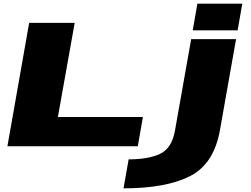

<svg xmlns="http://www.w3.org/2000/svg" viewBox="-20 -800 1370 1050"><path d="M20.5 0 139.5 -675H388.5L296.5 -160H761.5L733.5 0ZM655.5 230 683.5 71.5Q792 71.5 856 41Q920 10.5 937 -86.5L1025.5 -586H1271L1183 -89.5Q1150.5 96.5 1019.2 163.2Q888 230 655.5 230ZM1059.5 -780H1305L1279.5 -634H1034Z"/></svg>

Font: Anybody UltraExpanded ExtraBold
Style: Italic
Weight: 800
Width: 9
Italic angle: -10°
Designer: Tyler Finck
Foundry: Etcetera Type Company
Version: Version 1.010; ttfautohint (v1.8.3) -l 8 -r 50 -G 200 -x 14 